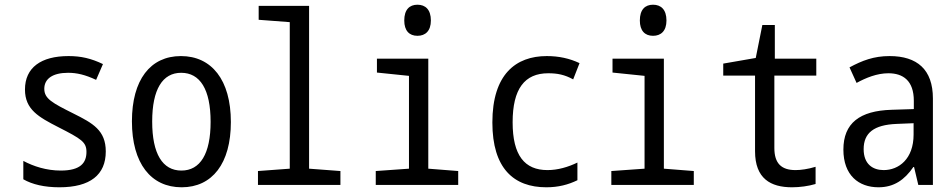

<svg xmlns="http://www.w3.org/2000/svg" viewBox="-20 -785 4040 815"><path d="M232 10C363 10 429 -43 429 -142C429 -232 374 -262 292 -303C202 -348 168 -366 168 -408C168 -451 204 -476 269 -476C306 -476 341 -468 388 -446L417 -513C367 -537 324 -547 271 -547C154 -547 86 -498 86 -405C86 -320 144 -288 228 -245C326 -195 347 -182 347 -140C347 -94 322 -61 238 -61C177 -61 122 -79 79 -102V-24C117 -2 169 10 232 10Z M751 10C881 10 960 -91 960 -267C960 -446 878 -547 748 -547C618 -547 540 -446 540 -270C540 -91 621 10 751 10ZM750 -61C670 -61 626 -132 626 -269C626 -406 670 -476 749 -476C829 -476 874 -406 874 -268C874 -132 830 -61 750 -61Z M1075 0H1425V-59L1292 -69V-760H1078V-701L1210 -691V-69L1075 -59Z M1752 -633C1786 -633 1809 -654 1809 -698C1809 -744 1786 -765 1752 -765C1718 -765 1696 -744 1696 -698C1696 -655 1717 -633 1752 -633ZM1575 0H1925V-59L1798 -69V-536H1580V-477L1716 -463V-69L1575 -59Z M2299 10C2350 10 2392 -1 2431 -20V-95C2392 -76 2348 -63 2304 -63C2207 -63 2156 -125 2156 -266C2156 -408 2207 -474 2307 -474C2346 -474 2377 -468 2413 -448L2440 -517C2398 -537 2352 -547 2301 -547C2169 -547 2070 -469 2070 -265C2070 -70 2161 10 2299 10Z M2752 -633C2786 -633 2809 -654 2809 -698C2809 -744 2786 -765 2752 -765C2718 -765 2696 -744 2696 -698C2696 -655 2717 -633 2752 -633ZM2575 0H2925V-59L2798 -69V-536H2580V-477L2716 -463V-69L2575 -59Z M3342 10C3375 10 3412 5 3442 -4V-77C3409 -67 3379 -63 3357 -63C3296 -63 3267 -92 3267 -157V-464H3445V-536H3269V-679H3216L3188 -539L3050 -515V-464H3185V-143C3185 -27 3251 10 3342 10Z M3709 10C3775 10 3820 -22 3857 -76H3860L3878 0H3940V-367C3940 -490 3873 -547 3756 -547C3689 -547 3640 -528 3586 -499L3616 -433C3656 -455 3703 -474 3751 -474C3813 -474 3859 -443 3859 -357V-322L3765 -319C3629 -315 3560 -262 3560 -150C3560 -41 3625 10 3709 10ZM3731 -63C3685 -63 3646 -88 3646 -152C3646 -221 3690 -255 3785 -259L3858 -262V-214C3858 -110 3795 -63 3731 -63Z"/></svg>

Font: Noto Sans Mono ExtraCondensed
Style: Regular
Weight: 400
Width: 2
Designer: Monotype Design Team
Foundry: Monotype Imaging Inc.
Version: Version 2.014